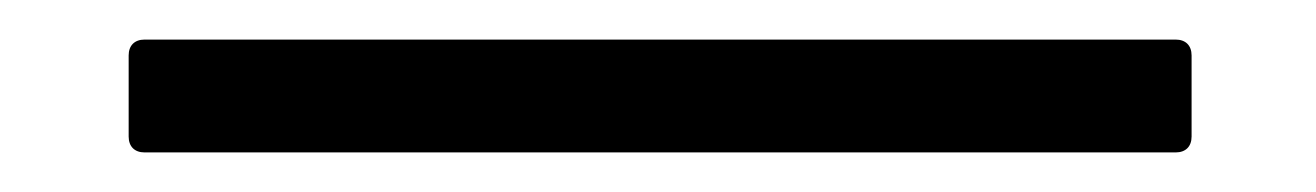

<svg xmlns="http://www.w3.org/2000/svg" viewBox="-20 43 665 97"><path d="M582 112V71C582 66 579 63 574 63H53C48 63 45 66 45 71V112C45 117 48 120 53 120H574C579 120 582 117 582 112Z"/></svg>

Font: Shippori Mincho OTF SemiBold
Style: Regular
Weight: 600
Designer: FONTDASU
Foundry: FONTDASU / Google Inc. / but / Adobe
Version: Version 3.300;hotconv 1.0.109;makeotfexe 2.5.65596